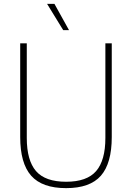

<svg xmlns="http://www.w3.org/2000/svg" viewBox="-20 -964 682 993"><path d="M322 9Q198 9 141.2 -55.2Q84.5 -119.5 84.5 -255.5V-740H118.5V-250.5Q118.5 -134.5 166.2 -79.2Q214 -24 322 -24Q429.5 -24 477.2 -79.2Q525 -134.5 525 -250.5V-740H558V-255.5Q558 -119.5 501.8 -55.2Q445.5 9 322 9ZM307 -808 223.5 -944H261.5L337 -808Z"/></svg>

Font: Encode Sans SemiCondensed SemiCondensed Thin
Style: Regular
Weight: 100
Width: 4
Designer: Multiple Designers
Foundry: Impallari Type
Version: Version 3.000; ttfautohint (v1.8.3) -l 8 -r 50 -G 200 -x 14 